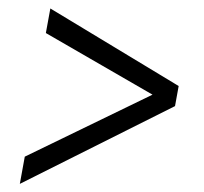

<svg xmlns="http://www.w3.org/2000/svg" viewBox="-20 -549 487 458"><path d="M343.8 -323.2 89.4 -470.2 100.1 -528.8 406.2 -343.8 397.5 -295.9 27.3 -110.4 39.1 -175.3Z"/></svg>

Font: MAUL Condensed Light Italic
Style: Light Italic
Weight: 300
Italic angle: -12°
Designer: MAUL
Version: Version 1.0; 2020; ttfautohint (v1.8.3)